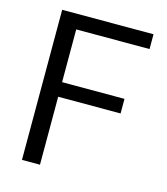

<svg xmlns="http://www.w3.org/2000/svg" viewBox="-106 -782 751 865"><g transform="rotate(15 269.5 -350.0)"><path d="M77 0V-700H503V-631H161V-385H452V-317H161V0Z"/></g></svg>

Font: DM Sans 9pt
Style: Regular
Weight: 400
Designer: Colophon Foundry, Jonny Pinhorn
Foundry: Colophon Foundry
Version: Version 4.004;gftools[0.9.30]